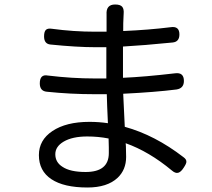

<svg xmlns="http://www.w3.org/2000/svg" viewBox="-20 -801 944 854"><path d="M369 33Q264 33 208.5 -4Q153 -41 153 -111Q153 -178 213 -218Q274 -259 378 -259Q420 -259 460 -253Q456 -336 455 -382Q428 -382 401 -382Q293 -382 188 -393Q157 -396 157 -430Q157 -472 193 -465Q300 -452 401 -452Q427 -452 453 -452V-466V-591Q429 -591 405 -591Q322 -591 204 -603Q176 -606 176 -639Q176 -660 184 -668Q192 -676 211 -673Q307 -660 404 -660Q429 -660 454 -660V-723Q454 -730 454 -736Q451 -781 492 -781Q515 -781 523.5 -771Q532 -761 530 -739Q530 -736 529.5 -728.5Q529 -721 529 -717Q528 -705 528 -663Q643 -668 739 -680Q778 -686 778 -648Q778 -615 748 -612Q618 -599 527 -594V-530V-466V-455Q622 -459 759 -475Q798 -480 798 -441Q798 -408 765 -403Q670 -391 528 -384Q529 -356 532 -300Q534 -257 535 -237Q669 -200 796 -102Q810 -92 809 -81Q809 -73 797 -55Q785 -36 772.5 -32.5Q760 -29 744 -43Q643 -127 539 -164Q539 -160 540 -151Q541 -115 541 -103Q541 -46 503 -10Q457 33 369 33ZM361 -36Q464 -36 464 -120Q464 -127 464 -145Q463 -170 463 -185Q417 -194 368 -194Q302 -194 263 -171Q226 -149 226 -115Q226 -79 258 -59Q292 -36 361 -36Z"/></svg>

Font: GenSenRounded TW R
Style: Regular
Weight: 400
Version: Version 1.501;PS 1;hotconv 16.6.51;makeotf.lib2.5.65220